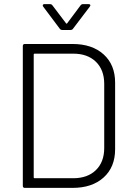

<svg xmlns="http://www.w3.org/2000/svg" viewBox="-20 -914 642 934"><path d="M101 -700H333Q428 -700 484 -649.5Q540 -599 540 -512V-188Q540 -101 484 -50.5Q428 0 333 0H101Q91 0 91 -10V-690Q91 -700 101 -700ZM487 -194V-506Q487 -574 446.5 -613.5Q406 -653 336 -653H148Q144 -653 144 -649V-51Q144 -47 148 -47H336Q406 -47 446.5 -86.5Q487 -126 487 -194ZM188 -888Q188 -890 190 -892Q192 -894 196 -894H222Q231 -894 235 -888L301 -801Q302 -799 304 -799Q306 -799 307 -801L372 -888Q376 -894 385 -894H411Q417 -894 419 -890.5Q421 -887 417 -882L335 -774Q331 -768 322 -768H284Q275 -768 271 -774L190 -882Q188 -884 188 -888Z"/></svg>

Font: Barlow Light
Style: Regular
Weight: 300
Designer: Jeremy Tribby
Foundry: Tribby Type
Version: Version 1.422